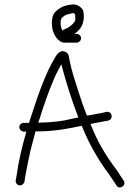

<svg xmlns="http://www.w3.org/2000/svg" viewBox="-20 -813 624 855"><path d="M315 -739C315.7 -735 315.7 -730.7 315 -726C315 -723.3 314.3 -720.7 313 -718C306.4 -707 293.6 -696.4 283 -690C274.9 -684.6 264.4 -683.4 258 -677C252.1 -688.8 250 -696.8 250 -711C250 -726.1 251.9 -731.8 262 -739C275.5 -751 288 -749.9 306 -755L312 -752C315.5 -752 315 -742.1 315 -739ZM267 -623H321C331.6 -623 341 -632.4 341 -643C341 -653.6 331.6 -662 321 -662H312C341.2 -683.9 358.4 -709.1 352 -760C348.7 -778.5 323.5 -796.4 300 -793C272.9 -789.6 256.8 -784.9 237 -770C220.1 -756.1 214.4 -746.5 212 -725C209.4 -713.5 212 -704.9 212 -693C214.3 -664.9 237.7 -623 267 -623ZM86 -227H97C96.3 -225 96 -223 96 -221C78.5 -162.1 62.6 -95 54 -32L50 -10C49.3 -4.7 50.5 0.2 53.5 4.5C64.2 19.9 85.2 11.1 89 -4L92 -25C98.8 -62.7 105.9 -99.3 115 -140C121.6 -168.1 131.5 -198.9 138 -228H161C228.7 -229.8 285.9 -240.1 344 -253C376.5 -171.7 418 -100.3 464 -39C477.9 -20.1 487.4 -3.3 499 13C511.3 34.6 544.7 12.5 531 -8C518.5 -25.5 509.3 -42.9 495 -62C451.6 -119.9 412.8 -183.5 383 -261C406.3 -265.7 425.3 -269.3 440 -272L462 -276C486.8 -282.2 479.7 -318.1 455 -315L433 -310C417.7 -307.3 398 -303.7 374 -299C372 -298.3 369.7 -298 367 -298C367 -299.3 366.7 -300.3 366 -301C353.3 -333 342 -365 332 -397C316.1 -445.8 300.3 -493.8 291 -538C286.2 -562 287.9 -574.2 270.5 -582.5C251.9 -591.4 236.7 -575.5 230 -565C176.7 -479.7 144.4 -372.2 109 -266H86C75.4 -266 66 -257.6 66 -247C66 -236.4 75.4 -227 86 -227ZM150 -267 156 -283C174.4 -343.3 198.9 -412.1 222 -465.5C231.5 -487.5 243.5 -508 253 -527C273.4 -449.4 299.7 -363.9 329 -290C319 -288 309.3 -286 300 -284C256 -272.7 211.8 -268.4 160 -267Z"/></svg>

Font: Just Breathe
Style: Regular
Weight: 400
Foundry: Cannot Into Space Fonts
Version: Version 0.72